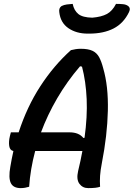

<svg xmlns="http://www.w3.org/2000/svg" viewBox="-20 -961 688 988"><path d="M130 0Q120 3 109 5Q98 7 87 7Q48 7 35.5 -19.5Q23 -46 33 -102Q40 -144 49 -184Q31 -187 27.5 -209.5Q24 -232 31 -261L36 -280H76Q119 -412 188 -518Q257 -624 345 -703Q357 -706 369.5 -708Q382 -710 395 -710Q434 -710 456 -699.5Q478 -689 490 -667Q502 -645 511 -610Q538 -518 535 -391Q532 -264 504 -121Q497 -85 495 -57Q493 -29 495 0Q477 7 434 7Q405 7 388.5 -15.5Q372 -38 382 -81Q395 -134 404 -184H161Q136 -90 130 0ZM338 -280Q386 -280 409 -251L415 -252Q430 -360 426 -451Q422 -542 402 -618L392 -620Q325 -542 274.5 -455.5Q224 -369 191 -280ZM577 -941Q597 -941 612.5 -939.5Q628 -938 638 -931Q654 -920 644 -899Q616 -841 564.5 -814.5Q513 -788 439 -788H431Q373 -788 332 -816Q291 -844 285 -899Q282 -920 297 -930Q309 -936 323.5 -938Q338 -940 354 -941Q361 -907 383 -889Q405 -871 455 -870Q502 -874 530 -889Q558 -904 577 -941Z"/></svg>

Font: Recursive Mn Csl St Med
Style: Italic
Weight: 500
Italic angle: -15°
Monospace: yes
Version: Version 1.079;hotconv 1.0.112;makeotfexe 2.5.65598; ttfautoh